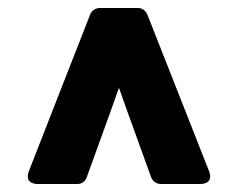

<svg xmlns="http://www.w3.org/2000/svg" viewBox="-20 -715 596 481"><path d="M53 -288C38 -251 77 -254 77 -254H174C184 -254 193 -260 197 -270L252 -422L278 -495L304 -422L359 -270C363 -260 373 -254 383 -254H480C520 -254 503 -288 503 -288L349 -679C345 -688 336 -695 326 -695H230C220 -695 210 -689 206 -679Z"/></svg>

Font: Falling Sky
Style: Blk
Weight: 900
Designer: Paul D. Hunt
Foundry: Adobe Systems Incorporated
Version: Version 1.02